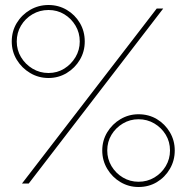

<svg xmlns="http://www.w3.org/2000/svg" viewBox="-20 -734 749 768"><path d="M68 0H95L633 -700H607ZM174 -714Q134 -714 100.5 -694.5Q67 -675 47 -642Q27 -609 27 -568Q27 -528 47 -495Q67 -462 100.5 -442Q134 -422 174 -422Q214 -422 247 -442Q280 -462 299.5 -495Q319 -528 319 -568Q319 -609 299.5 -642Q280 -675 247 -694.5Q214 -714 174 -714ZM174 -694Q209 -694 237 -677Q265 -660 282 -631.5Q299 -603 299 -568Q299 -534 282 -505.5Q265 -477 237 -459.5Q209 -442 174 -442Q139 -442 110 -459.5Q81 -477 64 -505.5Q47 -534 47 -568Q47 -603 64 -631.5Q81 -660 110 -677Q139 -694 174 -694ZM534 -277Q495 -277 462 -257.5Q429 -238 409 -205Q389 -172 389 -132Q389 -92 409 -58.5Q429 -25 462 -5.5Q495 14 534 14Q575 14 607.5 -5.5Q640 -25 659.5 -58.5Q679 -92 679 -132Q679 -172 659.5 -205Q640 -238 607.5 -257.5Q575 -277 534 -277ZM534 -257Q569 -257 597.5 -240Q626 -223 643 -195Q660 -167 660 -132Q660 -98 643 -69.5Q626 -41 597.5 -24Q569 -7 534 -7Q500 -7 471.5 -24Q443 -41 426 -69.5Q409 -98 409 -132Q409 -167 426 -195Q443 -223 471.5 -240Q500 -257 534 -257Z"/></svg>

Font: Advent Pro Thin
Style: Regular
Weight: 250
Version: Version 3.000